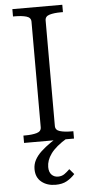

<svg xmlns="http://www.w3.org/2000/svg" viewBox="-62 -745 476 1015"><g transform="rotate(-5 176.0 -237.5)"><path d="M139 -75V-635Q139 -657 115 -664Q91 -671 54 -671H44V-710H309V-671H298Q262 -671 238 -664Q214 -657 214 -635V-75Q214 -53 238 -46Q262 -39 298 -39H309V0H44V-39H54Q91 -39 115 -46Q139 -53 139 -75ZM249 -29 274 -6Q242 13 220 31.5Q198 50 185 68Q172 86 166 103.5Q160 121 160 138Q160 165 173.5 179Q187 193 208 193Q228 193 242.5 182.5Q257 172 270 159L294 187Q275 208 251 221.5Q227 235 191 235Q146 235 116.5 211Q87 187 87 143Q87 117 99 94.5Q111 72 133 51.5Q155 31 184.5 10.5Q214 -10 249 -29Z"/></g></svg>

Font: Roboto Serif 36pt Light
Style: Regular
Weight: 300
Designer: Greg Gazdowicz
Foundry: Commercial Type
Version: Version 1.008